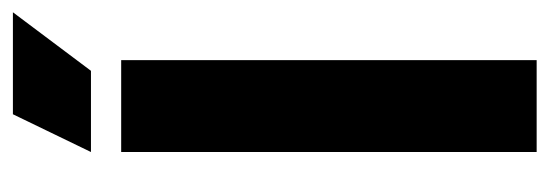

<svg xmlns="http://www.w3.org/2000/svg" viewBox="-304 -568 872 305"><g transform="rotate(-90 132.5 -416.0)"><path d="M43 0V-660H189V0ZM172 -708H43L103 -832H265Z"/></g></svg>

Font: Bricolage Grotesque 48pt Bricolage Grotesque 48pt Regular
Style: Bold
Weight: 700
Designer: Mathieu Triay
Foundry: Atelier Triay
Version: Version 1.000; ttfautohint (v1.8.4.7-5d5b);gftools[0.9.32]